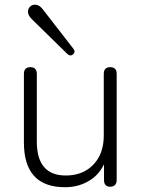

<svg xmlns="http://www.w3.org/2000/svg" viewBox="-20 -776 590 803"><path d="M252 7Q80 7 80 -180V-467Q80 -495 107 -495Q134 -495 134 -467V-184Q134 -42 255 -42Q327 -42 370.5 -87.5Q414 -133 414 -209V-467Q414 -495 441 -495Q468 -495 468 -467V-23Q468 -10 461 -2.5Q454 5 441 5Q415 5 415 -23V-108L426 -117Q407 -56 360 -24.5Q313 7 252 7ZM262 -550 113 -696Q97 -712 97 -726.5Q97 -741 107 -749.5Q117 -758 131.5 -756Q146 -754 159 -737L287 -572Q297 -558 285.5 -548.5Q274 -539 262 -550Z"/></svg>

Font: Nunito VF Beta Light
Style: Regular
Weight: 300
Designer: Vernon Adams
Foundry: newtypography
Version: Version 3.001